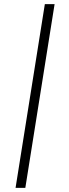

<svg xmlns="http://www.w3.org/2000/svg" viewBox="-20 -725 332 925"><path d="M55 180 196 -705H243L102 180Z"/></svg>

Font: Nunito Sans 7pt ExtraLight
Style: Italic
Weight: 250
Italic angle: -9°
Designer: Vernon Adams
Foundry: Vernon Adams
Version: Version 3.101;gftools[0.9.27]